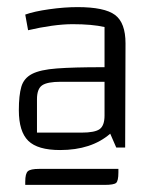

<svg xmlns="http://www.w3.org/2000/svg" viewBox="-20 -765 423 540"><path d="M149 -343Q86 -343 59.5 -369Q33 -395 33 -455Q33 -497 40 -521Q47 -545 70 -557Q93 -569 140 -572.5Q187 -576 267 -576H298V-535H151Q113 -535 98.5 -525Q84 -515 84 -486V-392H209Q247 -392 260.5 -402Q274 -412 274 -440V-689Q239 -697 184 -697Q158 -697 125.5 -692.5Q93 -688 59 -680L51 -724Q76 -733 118.5 -739Q161 -745 198 -745Q274 -745 303.5 -723Q333 -701 333 -643L332 -350H307L290 -389Q237 -343 149 -343ZM51 -254Q51 -277 58.5 -283.5Q66 -290 90 -290H313V-280Q313 -256 306.5 -250.5Q300 -245 274 -245H51Z"/></svg>

Font: Changa ExtraLight ExtraLight
Style: Regular
Weight: 250
Version: Version 3.002; ttfautohint (v1.8.2)